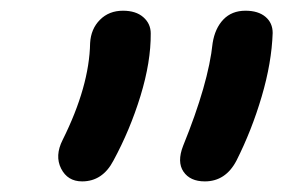

<svg xmlns="http://www.w3.org/2000/svg" viewBox="-20 -736 534 362"><path d="M366.2 -394Q338.4 -394 325.9 -412.4Q313.5 -430.7 325.2 -460.9Q373 -578.6 380.9 -654.8Q385.3 -682.6 401.1 -699.2Q417 -715.8 442.9 -715.8Q466.8 -715.8 480.5 -704.3Q494.1 -692.9 494.1 -673.8Q492.2 -617.7 473.4 -554Q454.6 -490.2 425.8 -433.1Q405.3 -394 366.2 -394ZM134.8 -394Q107.4 -394 95.2 -418.2Q83 -442.4 98.1 -472.2Q148.4 -573.2 149.9 -654.8Q151.4 -681.6 168.5 -698.7Q185.5 -715.8 211.9 -715.8Q236.3 -715.8 250.2 -703.6Q264.2 -691.4 264.2 -672.9Q264.6 -619.6 244.9 -555.2Q225.1 -490.7 193.8 -433.1Q173.3 -394 134.8 -394Z"/></svg>

Font: Shantell Sans Normal
Style: Italic
Weight: 500
Italic angle: -11.31°
Designer: Stephen Nixon, Anya Danilova, Shantell Martin
Foundry: Arrow Type
Version: Version 1.006;[559af2be0]